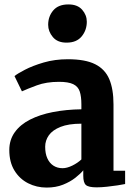

<svg xmlns="http://www.w3.org/2000/svg" viewBox="-20 -836 607 867"><path d="M190.5 11Q145.5 11 107 -8.5Q68.5 -28 45.2 -66Q22 -104 22 -158.5Q22 -204.5 46.8 -239Q71.5 -273.5 115.8 -296Q160 -318.5 219.2 -330Q278.5 -341.5 347.5 -342.5V-364.5Q347.5 -400.5 340 -423Q332.5 -445.5 310.5 -456Q288.5 -466.5 246.5 -466.5Q189 -466.5 146 -450.5Q103 -434.5 79 -423.5L45.5 -492.5Q58 -503 92.5 -521Q127 -539 177.2 -553.8Q227.5 -568.5 286.5 -568.5Q365 -568.5 409.8 -546Q454.5 -523.5 473.5 -478.5Q492.5 -433.5 492.5 -364.5V-65H545V-5Q533.5 -2.5 511 1Q488.5 4.5 462.8 7.2Q437 10 416.5 10Q380 10 368 -0.5Q356 -11 356 -42.5V-67Q343.5 -51.5 320.2 -33.2Q297 -15 264.5 -2Q232 11 190.5 11ZM262.5 -76.5Q282.5 -76.5 306.5 -88.2Q330.5 -100 347.5 -116V-277.5Q289.5 -277.5 253.2 -263Q217 -248.5 200.5 -225Q184 -201.5 184 -173.5Q184 -142.5 193.8 -121Q203.5 -99.5 221.2 -88Q239 -76.5 262.5 -76.5ZM280 -643.5Q239.5 -643.5 218.5 -668.8Q197.5 -694 197.5 -724Q197.5 -762 220.5 -789Q243.5 -816 288.5 -816H289.5Q330 -816 351 -792Q372 -768 372 -738Q372 -700 349 -671.8Q326 -643.5 281 -643.5Z"/></svg>

Font: Merriweather ExtraBold
Style: Regular
Weight: 800
Version: Version 2.100